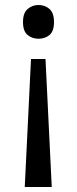

<svg xmlns="http://www.w3.org/2000/svg" viewBox="-20 -566 309 768"><path d="M196 -478Q196 -441 178 -426Q160 -411 134 -411Q109 -411 90.5 -426Q72 -441 72 -478Q72 -514 90.5 -530Q109 -546 134 -546Q160 -546 178 -530Q196 -514 196 -478ZM104 -330H162L187 182H79Z"/></svg>

Font: Noto Sans Khudawadi
Style: Regular
Weight: 400
Designer: Monotype Design Team
Foundry: Monotype Imaging Inc.
Version: Version 2.003; ttfautohint (v1.8.4.7-5d5b)